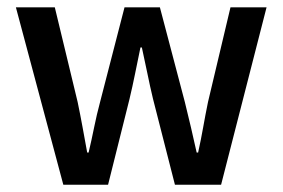

<svg xmlns="http://www.w3.org/2000/svg" viewBox="-20 -510 780 530"><path d="M154.8 0 23.9 -489.7H131.3L194.3 -228.5Q201.7 -192.9 208 -158.4Q214.4 -124 220.7 -88.9H224.6Q232.9 -124 240 -159.2Q247.1 -194.3 256.3 -228.5L323.7 -489.7H421.4L490.2 -228.5Q499 -192.9 507.1 -158.4Q515.1 -124 522.9 -88.9H526.9Q534.7 -124 540.8 -158.4Q546.9 -192.9 554.2 -228.5L616.2 -489.7H715.8L590.3 0H462.9L402.3 -237.3Q394 -272 387 -306.6Q379.9 -341.3 371.6 -378.9H367.7Q359.9 -341.3 352.8 -306.2Q345.7 -271 337.4 -236.3L278.3 0Z"/></svg>

Font: Varta Light
Style: Bold
Weight: 700
Version: Version 1.004